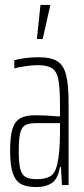

<svg xmlns="http://www.w3.org/2000/svg" viewBox="-20 -750 342 778"><path d="M21 -138Q21 -195 30 -226Q39 -257 61 -270Q83 -283 123 -283Q158 -283 223 -278V-324Q223 -394 216.5 -427.5Q210 -461 191 -473.5Q172 -486 132 -486Q112 -486 84 -482Q56 -478 38 -473V-506Q82 -518 138 -518Q186 -518 211.5 -502.5Q237 -487 247.5 -447.5Q258 -408 258 -330V0H231L227 -73H223Q214 -23 189 -7.5Q164 8 129 8Q89 8 66.5 -3.5Q44 -15 32.5 -46.5Q21 -78 21 -138ZM212 -84Q223 -133 223 -210V-251H127Q97 -251 82.5 -243Q68 -235 62 -211.5Q56 -188 56 -138Q56 -90 62 -66Q68 -42 83.5 -33Q99 -24 129 -24Q162 -24 182.5 -35Q203 -46 212 -84ZM130 -592V-597L144 -730H183V-725L153 -592Z"/></svg>

Font: Saira Ultra Condensed Thin
Style: Regular
Weight: 100
Width: 1
Designer: Hector Gatti with collaboration of the Omnibus-Type team
Foundry: Omnibus-Type
Version: Version 1.001; ttfautohint (v1.8)